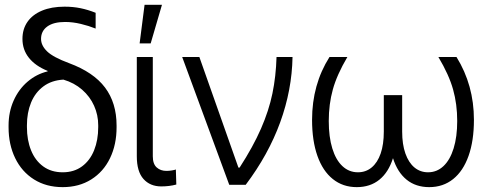

<svg xmlns="http://www.w3.org/2000/svg" viewBox="-20 -767 2021 797"><path d="M248 -739.3Q283.7 -739.3 314.5 -732.9Q345.2 -726.6 377 -713.9V-648.4Q349.1 -659.7 315.7 -667.7Q282.2 -675.8 250 -675.8Q202.1 -675.8 176.3 -657Q150.4 -638.2 150.4 -605.5Q150.4 -578.1 175.5 -553.7Q200.7 -529.3 266.6 -504.9Q368.2 -467.3 416 -403.6Q463.9 -339.8 463.9 -246.1V-238.3Q463.9 -167 436.8 -110.6Q409.7 -54.2 358.9 -22.2Q308.1 9.8 240.2 9.8Q171.9 9.8 121.1 -22.2Q70.3 -54.2 43 -110.6Q15.6 -167 15.6 -238.3V-246.1Q15.6 -302.2 36.6 -349.4Q57.6 -396.5 94.5 -428Q131.3 -459.5 177.7 -470.7V-472.7Q127 -493.2 100.1 -526.9Q73.2 -560.5 73.2 -605.5Q73.2 -646.5 94.2 -676.5Q115.2 -706.5 154.5 -722.9Q193.8 -739.3 248 -739.3ZM240.2 -51.8Q287.1 -51.8 320.3 -76.2Q353.5 -100.6 370.6 -143.1Q387.7 -185.5 387.7 -239.3V-247.1Q387.7 -289.6 370.6 -327.9Q353.5 -366.2 320.8 -394.8Q288.1 -423.3 243.2 -436.5Q193.8 -433.6 159.9 -408.2Q126 -382.8 108.9 -341.1Q91.8 -299.3 91.8 -247.1V-239.3Q91.8 -185.5 108.9 -143.1Q126 -100.6 159.4 -76.2Q192.9 -51.8 240.2 -51.8Z M614.3 -530.3V-118.2Q614.3 -86.4 630.4 -72Q646.5 -57.6 670.9 -57.6Q682.1 -57.6 693.8 -59.6Q705.6 -61.5 710 -63.5L711.9 -1Q683.1 6.8 649.4 6.8Q603 6.8 575.4 -24.2Q547.9 -55.2 547.9 -118.2V-530.3ZM580.1 -747.1H652.3L605.5 -586.9H559.6Z M736.3 -530.3H807.6L969.7 -71.3H974.6Q1030.8 -158.2 1063.5 -233.2Q1096.2 -308.1 1110.8 -378.9Q1125.5 -449.7 1127.9 -530.3H1194.3Q1191.9 -393.6 1143.1 -259.3Q1094.2 -125 1000 0H931.6Z M1344.7 -264.6Q1344.7 -198.7 1359.4 -150.9Q1374 -103 1401.4 -77.4Q1428.7 -51.8 1465.8 -51.8Q1498.5 -51.8 1522.7 -71.8Q1546.9 -91.8 1560.1 -129.6Q1573.2 -167.5 1573.2 -220.7V-372.1H1649.4V-220.7Q1649.4 -168 1662.8 -129.9Q1676.3 -91.8 1700.4 -71.8Q1724.6 -51.8 1756.8 -51.8Q1793.5 -51.8 1820.8 -77.4Q1848.1 -103 1863 -151.1Q1877.9 -199.2 1877.9 -264.6Q1877.9 -334.5 1860.8 -395.5Q1843.8 -456.5 1799.8 -530.3H1875Q1947.3 -413.6 1947.3 -269.5Q1947.3 -182.6 1925 -119.9Q1902.8 -57.1 1861.1 -23.7Q1819.3 9.8 1761.7 9.8Q1706.1 9.8 1668 -21Q1629.9 -51.8 1611.3 -110.4Q1592.8 -51.8 1554.7 -21Q1516.6 9.8 1460.9 9.8Q1403.3 9.8 1361.6 -23.7Q1319.8 -57.1 1297.6 -119.9Q1275.4 -182.6 1275.4 -269.5Q1275.4 -416 1347.7 -530.3H1421.9Q1378.4 -456.5 1361.6 -395.5Q1344.7 -334.5 1344.7 -264.6Z"/></svg>

Font: Pretendard Light
Style: Regular
Weight: 300
Designer: Base glyphs from Inter by Rasmus Andersson; Hangeul glyphs from Noto Sans CJK(Source Han Sans) by Jang Soo-young and Kan
Foundry: Kil Hyung-jin
Version: Version 1.309